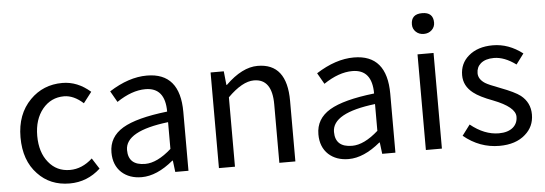

<svg xmlns="http://www.w3.org/2000/svg" viewBox="-50 -923 3080 1086"><g transform="rotate(-5 1490.0 -380.0)"><path d="M125 -62Q51 -139 51 -271Q51 -402 130 -482Q204 -557 313 -557Q399 -557 472 -493L425 -432Q371 -481 316 -481Q242 -481 194 -423Q146 -364 146 -271Q146 -177 193 -120Q239 -63 314 -63Q383 -63 442 -117L481 -56Q406 13 306 13Q195 13 125 -62Z M601 -27Q556 -69 556 -141Q556 -229 636 -277Q715 -324 890 -344Q890 -481 778 -481Q701 -481 615 -423L579 -486Q690 -557 793 -557Q981 -557 981 -334V0H906L898 -65H895Q801 13 715 13Q645 13 601 -27ZM890 -132V-284Q645 -255 645 -147Q645 -60 741 -60Q809 -60 890 -132Z M1154 -543H1229L1237 -465H1240Q1334 -557 1422 -557Q1588 -557 1588 -344V0H1497V-332Q1497 -477 1394 -477Q1328 -477 1245 -394V0H1154Z M1776 -27Q1731 -69 1731 -141Q1731 -229 1811 -277Q1890 -324 2065 -344Q2065 -481 1953 -481Q1876 -481 1790 -423L1754 -486Q1865 -557 1968 -557Q2156 -557 2156 -334V0H2081L2073 -65H2070Q1976 13 1890 13Q1820 13 1776 -27ZM2065 -132V-284Q1820 -255 1820 -147Q1820 -60 1916 -60Q1984 -60 2065 -132Z M2329 -543H2420V0H2329ZM2330 -672Q2312 -689 2312 -714Q2312 -773 2375 -773Q2438 -773 2438 -714Q2438 -689 2420 -672Q2402 -655 2375 -655Q2348 -655 2330 -672Z M2543 -62 2588 -122Q2667 -58 2749 -58Q2801 -58 2830 -83Q2856 -106 2856 -143Q2856 -198 2732 -246Q2657 -274 2623 -301Q2570 -342 2570 -403Q2570 -470 2619 -512Q2671 -557 2757 -557Q2847 -557 2926 -496L2882 -437Q2817 -485 2757 -485Q2709 -485 2682 -462Q2658 -441 2658 -407Q2658 -373 2695 -349Q2714 -337 2778 -313Q2860 -282 2891 -258Q2944 -216 2944 -148Q2944 -79 2893 -35Q2839 13 2746 13Q2634 13 2543 -62Z"/></g></svg>

Font: KaiGen Gothic CN Regular
Style: Regular
Weight: 400
Designer: Ryoko NISHIZUKA  (kana & ideographs); Paul D. Hunt (Latin, Greek & Cyrillic); Wenlong ZHANG  (bopomofo); Sandoll Communi
Foundry: Adobe Systems Incorporated
Version: Version 1.002.20150501